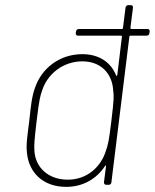

<svg xmlns="http://www.w3.org/2000/svg" viewBox="-20 -720 603 748"><path d="M555 -607H492C490 -607 488 -609 488 -611L498 -690C499 -696 495 -700 489 -700H480C474 -700 470 -696 469 -690L459 -611C459 -609 457 -607 455 -607H287C281 -607 277 -603 276 -597L275 -591C275 -585 278 -581 284 -581H452C454 -581 455 -579 455 -577L437 -428C436 -424 433 -423 432 -427C412 -477 366 -509 301 -509C213 -509 142 -455 116 -377C104 -344 100 -305 94 -249C87 -193 81 -156 85 -124C93 -46 149 8 238 8C303 8 356 -23 389 -73C391 -77 393 -76 393 -72L385 -10C385 -4 388 0 394 0H404C409 0 414 -4 414 -10L484 -577C484 -579 486 -581 488 -581H551C557 -581 562 -585 562 -591L563 -597C564 -603 561 -607 555 -607ZM393 -134C375 -73 322 -20 244 -20C168 -20 117 -68 114 -134C113 -156 113 -168 123 -251C133 -335 137 -347 144 -367C164 -431 225 -481 301 -481C376 -481 418 -430 421 -367C424 -345 424 -333 414 -250C404 -166 400 -154 393 -134Z"/></svg>

Font: Barlow Thin
Style: Italic
Weight: 250
Italic angle: -7°
Designer: Jeremy Tribby
Foundry: Tribby Type
Version: Version 1.422;hotconv 1.0.109;makeotfexe 2.5.65596